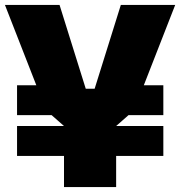

<svg xmlns="http://www.w3.org/2000/svg" viewBox="-20 -757 729 777"><path d="M239 0V-126H49V-247H239L189 -291H49V-412H127L0 -737H221L327 -398H363L469 -737H689L562 -412H641V-291H500L450 -247H641V-126H450V0Z"/></svg>

Font: Tomorrow
Style: Bold
Weight: 700
Designer: Tony de Marco, Monica Rizzolli
Foundry: Just in Type
Version: Version 2.002